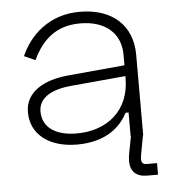

<svg xmlns="http://www.w3.org/2000/svg" viewBox="-50 -556 680 762"><g transform="rotate(-5 290.0 -174.5)"><path d="M508 115C494 115 487 108 487 96C487 87 488 83 490 70L503 0H504V-321C504 -436 427 -510 295 -510C170 -510 94 -432 60 -354L104 -334C140 -410 194 -464 293 -464C394 -464 454 -410 454 -325V-283L225 -262C132 -253 56 -212 56 -131C56 -41 130 14 240 14C357 14 415 -42 442 -95H454V0H455L447 42C443 63 439 79 439 98C439 139 463 161 505 161H549V115ZM454 -232C454 -103 364 -30 242 -30C161 -30 106 -64 106 -129C106 -179 149 -212 235 -220L454 -240Z"/></g></svg>

Font: Space Text Light
Style: Regular
Weight: 300
Designer: Florian Karsten (Space Text), Colophon Foundry (Space Mono)
Foundry: Florian Karsten
Version: Version 1.003;PS 001.003;hotconv 1.0.88;makeotf.lib2.5.64775